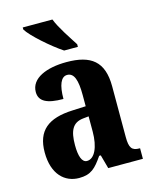

<svg xmlns="http://www.w3.org/2000/svg" viewBox="-116 -843 742 931"><g transform="rotate(-15 255.0 -378.0)"><path d="M254 -606H323V-619C299 -657 255 -721 238 -766H89V-756C109 -721 199 -642 254 -606ZM165 10C225 10 249 -15 286 -69H294L313 0H487V-53H484C446 -53 434 -69 434 -124V-378C434 -504 372 -549 250 -549C150 -549 69 -516 69 -447C69 -400 108 -380 190 -380C190 -449 206 -488 237 -488C272 -488 285 -449 285 -374V-318L218 -315C95 -310 35 -262 35 -153C35 -42 94 10 165 10ZM223 -60C198 -60 186 -93 186 -149C186 -221 204 -258 257 -264L286 -267V-191C286 -113 261 -60 223 -60Z"/></g></svg>

Font: Noto Serif Devanagari ExtraCondensed ExtraBold
Style: Regular
Weight: 800
Width: 2
Designer: Universal Thirst, Indian Type Foundry and the Monotype Design Team
Foundry: Monotype Imaging Inc.
Version: Version 2.004